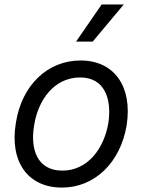

<svg xmlns="http://www.w3.org/2000/svg" viewBox="-20 -821 633 852"><path d="M391.3 -636.4 529.1 -801.1H431.1L317.5 -636.4ZM255 11.4C398.8 11.4 513.8 -98 541.9 -264.2C568.9 -437.5 486.9 -552.6 337.4 -552.6C191.4 -552.6 76.3 -443.2 50.4 -275.6C21.7 -103.7 103.3 11.4 255 11.4ZM256.4 -63.9C146 -63.9 113.3 -157.7 131.4 -264.2C148.4 -376.4 219.8 -477.3 335.9 -477.3C444.2 -477.3 476.9 -382.1 460.9 -275.6C441.8 -163 370.4 -63.9 256.4 -63.9Z"/></svg>

Font: Riot Sans 2.0
Style: Italic
Weight: 400
Italic angle: -9.39999°
Designer: Rasmus Andersson
Foundry: rsms
Version: Version 3.006;hotconv 1.0.109;makeotfexe 2.5.65596